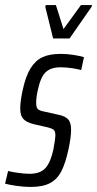

<svg xmlns="http://www.w3.org/2000/svg" viewBox="-37 -731 384 759"><path d="M-17 -5 -5 -55Q5 -52 32 -48Q59 -44 80 -44Q122 -44 142.5 -66.5Q163 -89 174 -140Q182 -184 182 -195Q182 -212 175.5 -217.5Q169 -223 154 -227L97 -240Q68 -247 55.5 -260.5Q43 -274 43 -301Q43 -330 52 -372Q64 -429 83.5 -460.5Q103 -492 131 -505Q159 -518 203 -518Q228 -518 253.5 -514Q279 -510 295 -505L284 -454Q271 -458 247.5 -461.5Q224 -465 202 -465Q165 -465 144.5 -446.5Q124 -428 113 -377Q106 -348 106 -324Q106 -307 112 -300.5Q118 -294 133 -291L196 -277Q220 -272 232 -259.5Q244 -247 244 -218Q244 -189 234 -142Q222 -86 205.5 -54Q189 -22 160.5 -7Q132 8 83 8Q56 8 26.5 3.5Q-3 -1 -17 -5ZM173 -579 142 -704 144 -711H184L214 -616L283 -711H327L325 -704L238 -579Z"/></svg>

Font: Saira Ultra Condensed
Style: Italic
Weight: 400
Width: 1
Italic angle: -12°
Designer: Hector Gatti with collaboration of the Omnibus-Type team
Foundry: Omnibus-Type
Version: Version 1.001; ttfautohint (v1.8)